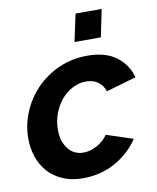

<svg xmlns="http://www.w3.org/2000/svg" viewBox="-83 -795 709 869"><g transform="rotate(-10 271.0 -360.0)"><path d="M228 10Q176 10 136 -7.5Q96 -25 69 -55Q42 -85 28.5 -125Q15 -165 15 -210Q15 -272 39.5 -330.5Q64 -389 107.5 -434Q151 -479 211.5 -506Q272 -533 343 -533Q426 -533 475.5 -496Q525 -459 541 -399L403 -359Q393 -388 371 -403.5Q349 -419 317 -419Q286 -419 256.5 -404.5Q227 -390 204.5 -364Q182 -338 168 -302.5Q154 -267 154 -226Q154 -172 180.5 -138Q207 -104 251 -104Q283 -104 314.5 -122Q346 -140 363 -166L485 -126Q446 -66 379 -28Q312 10 228 10ZM297 -604 324 -730H444L418 -604Z"/></g></svg>

Font: PTCRaleway
Style: Bold Italic
Weight: 700
Italic angle: -12°
Designer: Matt McInerney, Pablo Impallari, Rodrigo Fuenzalida
Foundry: Matt McInerney, Pablo Impallari, Rodrigo Fuenzalida
Version: Version 3.000g; ttfautohint (v1.5) -l 8 -r 28 -G 28 -x 14 -D